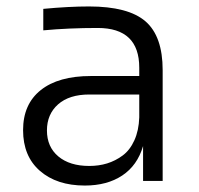

<svg xmlns="http://www.w3.org/2000/svg" viewBox="-20 -555 609 589"><path d="M240.2 14.2Q154.3 14.2 102.5 -30.8Q50.8 -75.7 50.8 -155.8Q50.8 -235.4 105 -278.6Q159.2 -321.8 258.8 -321.8H407.2V-347.2Q407.2 -469.2 279.8 -469.2Q191.4 -469.2 112.8 -461.9V-527.8Q191.4 -535.2 252.9 -535.2Q373.5 -535.2 426.3 -489.5Q479 -443.8 479 -339.8V0H418.9V-106.9Q401.4 -47.4 355 -16.6Q308.6 14.2 240.2 14.2ZM253.9 -45.9Q283.2 -45.9 308.6 -53.7Q334 -61.5 356.2 -77.9Q378.4 -94.2 392.1 -124.3Q405.8 -154.3 407.2 -194.8V-265.1H253.9Q192.4 -265.1 158.2 -234.9Q124 -204.6 124 -154.8Q124 -104.5 158.9 -75.2Q193.8 -45.9 253.9 -45.9Z"/></svg>

Font: Sora Light
Style: Regular
Weight: 300
Designer: Jonathan Barnbrook, Julián Moncada
Foundry: Barnbrook Fonts
Version: Version 2.000